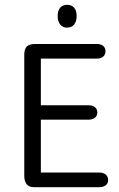

<svg xmlns="http://www.w3.org/2000/svg" viewBox="-20 -779 496 799"><path d="M150 -535H382Q400 -535 409.5 -543.5Q419 -552 419 -566Q419 -580 409.5 -588Q400 -596 382 -596H127Q102 -596 91.5 -585.5Q81 -575 81 -550V-46Q81 -26 90.5 -13Q100 0 122 0H393Q410 0 420 -8Q430 -16 430 -30Q430 -44 420 -52.5Q410 -61 393 -61H150V-281H348Q365 -281 375 -289Q385 -297 385 -311Q385 -325 375 -333Q365 -341 348 -341H150ZM259 -759Q241 -759 230.5 -747Q220 -735 220 -712Q220 -690 230.5 -677Q241 -664 259 -664Q278 -664 288.5 -677Q299 -690 299 -712Q299 -735 288.5 -747Q278 -759 259 -759Z"/></svg>

Font: Beiruti
Style: Regular
Weight: 400
Version: Version 1.00